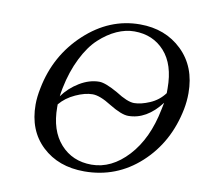

<svg xmlns="http://www.w3.org/2000/svg" viewBox="-76 -739 884 832"><g transform="rotate(10 366.5 -322.5)"><path d="M636.2 -340.8Q573.2 -257.8 492.2 -257.8Q462.4 -257.8 408.2 -291Q357.4 -323.2 325.2 -323.2Q292 -323.2 250.5 -304.2Q209 -285.2 183.1 -253.9V-242.2Q183.1 -139.2 235.6 -80.6Q288.1 -22 372.1 -22Q460 -22 532 -100.1Q604 -178.2 629.9 -310.1Q630.9 -314.9 633.1 -325.4Q635.3 -335.9 636.2 -340.8ZM726.1 -329.1Q696.3 -178.2 592 -83Q487.8 12.2 346.2 12.2Q232.4 12.2 160.6 -55.4Q88.9 -123 88.9 -236.8Q88.9 -270 97.2 -310.1Q126 -458 233.4 -557.6Q340.8 -657.2 475.1 -657.2Q586.9 -657.2 659.9 -586.7Q732.9 -516.1 732.9 -399.9Q732.9 -364.3 726.1 -329.1ZM456.1 -623Q418 -623 378.9 -605.5Q339.8 -587.9 303 -554Q266.1 -520 236.6 -460.9Q207 -401.9 191.9 -327.1Q189.9 -319.3 188 -305.7Q186 -292 186 -290Q213.9 -329.1 257.3 -355.5Q300.8 -381.8 344.2 -381.8Q371.1 -381.8 426.8 -350.1Q478.5 -316.9 507.8 -316.9Q537.6 -316.9 576.4 -333.5Q615.2 -350.1 640.1 -383.8V-404.8Q640.1 -509.8 589.1 -566.4Q538.1 -623 456.1 -623Z"/></g></svg>

Font: Linux Libertine
Style: Italic
Weight: 400
Italic angle: -12°
Designer: Philipp H. Poll
Foundry: Philipp H. Poll
Version: Version 5.1.6 ; ttfautohint (v0.9)